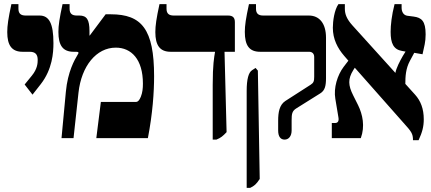

<svg xmlns="http://www.w3.org/2000/svg" viewBox="-20 -667 2081 927"><path d="M137 -210 177 -261C233 -333 238 -413 238 -459C238 -554 217 -592 171 -592H104C81 -592 69 -601 69 -625V-647H35C20 -578 15 -543 15 -512C15 -448 37 -417 89 -417H123C149 -417 162 -406 162 -378C162 -363 161 -335 134 -302L99 -259Z M277 0H335L359 -220C373 -348 445 -437 539 -437C614 -437 670 -381 670 -263C670 -241 668 -220 660 -200C653 -183 646 -175 637 -175H467L445 0H694C717 -119 724 -222 724 -299C724 -526 664 -598 515 -598H490L413 -495L412 -496V-517C412 -572 399 -592 363 -592H351C328 -592 316 -601 316 -625V-647H282C267 -578 262 -544 262 -513C262 -448 283 -417 336 -417H349C354 -417 359 -416 359 -412C359 -410 358 -408 355 -403C340 -378 307 -321 298 -224Z M1007 7H1025C1047 -2 1056 -10 1074 -29L1064 -417H1114V-560C1114 -582 1104 -592 1081 -592H819C796 -592 784 -601 784 -625V-647H750C735 -578 730 -543 730 -512C730 -448 752 -417 804 -417H1018V-415C1014 -391 1007 -355 1007 -257Z M1354 7C1375 7 1388 -11 1388 -37V-85C1388 -117 1390 -131 1411 -144L1526 -216C1549 -230 1554 -253 1554 -290V-485C1554 -554 1522 -592 1471 -592H1251C1228 -592 1216 -601 1216 -625V-647H1182C1167 -578 1162 -544 1162 -513C1162 -448 1183 -417 1236 -417H1473C1488 -417 1497 -407 1497 -392V-297C1497 -275 1494 -267 1480 -258L1357 -179C1329 -160 1323 -125 1323 -84V-37C1323 -7 1335 7 1354 7ZM1171 240H1188C1207 231 1218 222 1234 197L1225 -326L1214 -339L1197 -328C1180 -317 1171 -285 1171 -228Z M1582 0H1722C1743 -57 1731 -114 1709 -159L1685 -207C1661 -255 1659 -286 1686 -329L1693 -340L1929 -73C1966 -32 1974 -22 1974 10H2001C2019 -29 2026 -56 2026 -91C2026 -142 2011 -180 1984 -210L1937 -262C1937 -298 1939 -336 1959 -373L1980 -412L2020 -405C2028 -443 2035 -463 2035 -501C2035 -566 2015 -582 1977 -587L1946 -591C1928 -594 1919 -610 1919 -630V-647H1885C1871 -593 1866 -546 1866 -513C1866 -458 1880 -428 1921 -421L1938 -418L1925 -397C1910 -371 1893 -338 1889 -315L1681 -545C1655 -574 1645 -598 1645 -624V-647H1614C1594 -619 1587 -564 1587 -533C1587 -478 1610 -434 1642 -397L1662 -374L1639 -344C1609 -304 1590 -243 1599 -190L1614 -100C1617 -83 1612 -73 1597 -73H1582Z"/></svg>

Font: Noto Serif Hebrew ExtraCondensed Black
Style: Regular
Weight: 900
Width: 2
Designer: Monotype Design Team
Foundry: Monotype Imaging Inc.
Version: Version 2.004